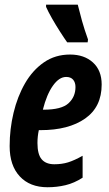

<svg xmlns="http://www.w3.org/2000/svg" viewBox="-20 -786 462 816"><path d="M182.1 9.8Q106.9 9.8 64 -36.4Q21 -82.5 21 -165Q21 -237.3 37.6 -306.6Q54.2 -376 86.4 -431.9Q118.7 -487.8 166.7 -521Q214.8 -554.2 277.8 -554.2Q337.9 -554.2 375 -520.5Q412.1 -486.8 412.1 -426.8Q412.1 -331.5 341.8 -282.2Q271.5 -232.9 152.8 -232.9H145Q139.2 -206.1 139.2 -178.2Q139.2 -129.9 157.2 -108.9Q175.3 -87.9 210.9 -87.9Q242.7 -87.9 269 -95.9Q295.4 -104 331.1 -124V-30.8Q295.4 -7.8 258.5 1Q221.7 9.8 182.1 9.8ZM162.1 -319.8H165Q241.7 -319.8 271.2 -347.2Q300.8 -374.5 300.8 -416Q300.8 -435.5 290.8 -447.3Q280.8 -459 261.2 -459Q231.4 -459 205.1 -422.1Q178.7 -385.3 162.1 -319.8ZM265.6 -606Q253.4 -623 235.4 -651.1Q217.3 -679.2 200.9 -708Q184.6 -736.8 175.8 -756.8V-766.1H310.5Q318.4 -733.9 328.6 -697Q338.9 -660.2 354 -618.2L352.5 -606Z"/></svg>

Font: Open Sans Condensed
Style: Bold Italic
Weight: 700
Width: 3
Italic angle: -12°
Designer: Monotype Design Team
Foundry: Monotype Imaging Inc.
Version: Version 3.003; ttfautohint (v1.8.4)